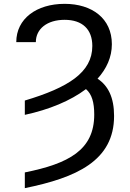

<svg xmlns="http://www.w3.org/2000/svg" viewBox="-20 -757 671 990"><path d="M108 -164.8C233.3 -191.8 343.4 -237.2 423.3 -297.6C453.5 -271.7 465.9 -229.4 465.9 -166.2C465.9 17 333.8 86.6 108 132.1V213.1C373.6 159.1 568.2 72.4 568.2 -159.1C568.2 -254.6 537.6 -315.3 483 -351.2C529.8 -403.1 556.8 -462.7 556.8 -529.1C556.8 -662.6 453.8 -737.2 313.2 -737.2C168.3 -737.2 63.9 -660.5 63.9 -539.8H164.8C164.8 -608 223 -654.8 313.2 -654.8C404.8 -654.8 456 -605.8 456 -519.9C456 -382.8 331 -305.4 108 -238.6Z"/></svg>

Font: Karasuma Gothic
Style: Regular
Weight: 400
Designer: Rasmus Andersson, Ryoko Nishizuka
Foundry: Genbu
Version: Version 1.00